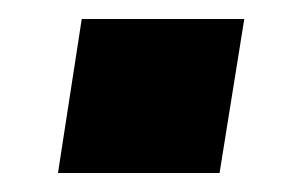

<svg xmlns="http://www.w3.org/2000/svg" viewBox="-20 -377 309 202"><path d="M41 -195 66 -357H237L211 -195Z"/></svg>

Font: Nunito Sans 7pt Condensed ExtraBold
Style: Italic
Weight: 800
Width: 3
Italic angle: -9°
Designer: Vernon Adams
Foundry: Vernon Adams
Version: Version 3.101;gftools[0.9.27]